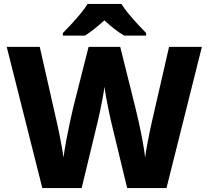

<svg xmlns="http://www.w3.org/2000/svg" viewBox="-20 -951 1056 971"><path d="M1001 -714 822 0H623L540 -344Q537 -359 530 -391Q523 -423 517 -457Q511 -491 508 -512Q506 -491 499.5 -457Q493 -423 486.5 -391Q480 -359 476 -344L393 0H194L14 -714H181L266 -339Q271 -319 278 -284.5Q285 -250 291.5 -214Q298 -178 301 -154Q306 -192 315 -240.5Q324 -289 334 -335Q344 -381 351 -410L428 -714H588L664 -409Q671 -381 681.5 -334.5Q692 -288 701 -239Q710 -190 714 -154Q717 -179 723.5 -214.5Q730 -250 737 -284Q744 -318 749 -339L835 -714ZM594 -931Q608 -908 631 -880.5Q654 -853 677.5 -827.5Q701 -802 719 -784V-771H608Q582 -786 558 -805Q534 -824 508 -848Q481 -824 458.5 -806Q436 -788 410 -771H298V-784Q317 -803 340.5 -828.5Q364 -854 386.5 -881Q409 -908 423 -931Z"/></svg>

Font: Noto Sans Syriac ExtraBold
Style: Regular
Weight: 800
Designer: Patrick Giasson and the Monotype Design Team
Foundry: Monotype Imaging Inc.
Version: Version 3.000; ttfautohint (v1.8.4.7-5d5b)